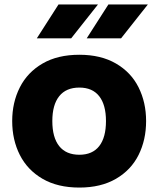

<svg xmlns="http://www.w3.org/2000/svg" viewBox="-20 -829 714 866"><path d="M35 0ZM35 -283Q35 -367 69.5 -435Q104 -503 172 -542.5Q240 -582 338 -582Q435 -582 503 -542.5Q571 -503 605 -435Q639 -367 639 -283Q639 -198 605 -130Q571 -62 503 -22.5Q435 17 338 17Q240 17 172 -22.5Q104 -62 69.5 -130Q35 -198 35 -283ZM458 -283Q458 -356 427.5 -395Q397 -434 338 -434Q278 -434 247 -395Q216 -356 216 -283Q216 -209 247 -170Q278 -131 338 -131Q397 -131 427.5 -170Q458 -209 458 -283ZM469 -809H647L526 -656H371ZM244 -809H422L301 -656H146Z"/></svg>

Font: Biryani Black
Style: Regular
Weight: 900
Designer: Dan Reynolds and Mathieu Reguer
Foundry: Dan Reynolds and Mathieu Reguer
Version: Version 1.004; ttfautohint (v1.1) -l 5 -r 5 -G 72 -x 0 -D la